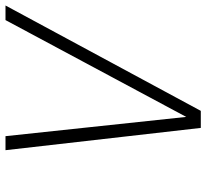

<svg xmlns="http://www.w3.org/2000/svg" viewBox="-46 -704 750 698"><g transform="rotate(-90 329.0 -355.0)"><path d="M213 0 132 -710H183L253 -53L605 -710H658L275 0Z"/></g></svg>

Font: Geist Mono ExtraLight
Style: Italic
Weight: 200
Italic angle: -12°
Monospace: yes
Designer: Basement.studio, Andrés Briganti, Mateo Zaragoza
Foundry: Basement.studio, Vercel, Andrés Briganti, Guido Ferreyra, Mateo Zaragoza
Version: Version 1.500; ttfautohint (v1.8.4.7-5d5b)